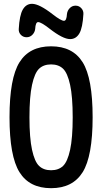

<svg xmlns="http://www.w3.org/2000/svg" viewBox="-20 -985 540 1015"><path d="M334 -911.1Q335.9 -928.7 348.6 -941.9Q361.3 -955.1 379.4 -955.1Q397.5 -955.1 409.7 -941.9Q421.9 -928.7 420.9 -911.1Q417 -837.9 399.4 -808.1Q381.8 -778.3 350.6 -778.3Q312.5 -778.3 241.2 -834Q197.3 -868.2 181.6 -868.2Q168 -868.2 166 -832Q164.1 -814.5 151.4 -801.3Q138.7 -788.1 120.6 -788.1Q102.5 -788.1 90.3 -800.8Q78.1 -813.5 79.1 -831.1Q83 -904.3 100.6 -934.6Q118.2 -964.8 149.4 -964.8Q187.5 -964.8 258.8 -909.2Q302.7 -875 318.4 -875Q332 -875 334 -911.1ZM313 -622.1Q289.1 -644.5 250 -644.5Q210.9 -644.5 187 -622.1Q163.1 -599.6 149.4 -536.6Q135.7 -473.6 135.7 -364.7Q135.7 -255.9 149.4 -192.9Q163.1 -129.9 187 -107.4Q210.9 -85 250 -85Q289.1 -85 313 -107.4Q336.9 -129.9 350.6 -192.9Q364.3 -255.9 364.3 -364.7Q364.3 -473.6 350.6 -536.6Q336.9 -599.6 313 -622.1ZM417 -74.7Q364.3 9.8 250 9.8Q135.7 9.8 83 -74.7Q30.3 -159.2 30.3 -365.2Q30.3 -571.3 83 -655.8Q135.7 -740.2 250 -740.2Q364.3 -740.2 417 -655.8Q469.7 -571.3 469.7 -365.2Q469.7 -159.2 417 -74.7Z"/></svg>

Font: Rounded Mgen+ 1m medium
Style: Regular
Weight: 500
Designer: [Source Han Sans]
Ryoko NISHIZUKA  (kana & ideographs); Paul D. Hunt (Latin, Greek & Cyrillic); Wenlong ZHANG  (bopomofo
Version: Version 1.059.20150602